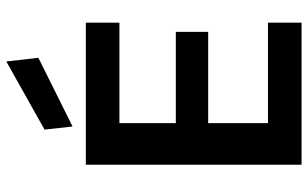

<svg xmlns="http://www.w3.org/2000/svg" viewBox="-208 -790 998 623"><g transform="rotate(-90 291.5 -479.0)"><path d="M68 0V-700H529V-591H203V-408H499V-303H203V-109H529V0ZM192 -743 182 -834 403 -958 415 -854Z"/></g></svg>

Font: DM Sans 16pt
Style: Bold
Weight: 700
Version: Version 4.004;gftools[0.9.30]